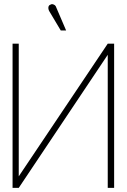

<svg xmlns="http://www.w3.org/2000/svg" viewBox="-20 -912 617 932"><path d="M253 -876Q251 -883 246.5 -886.5Q242 -890 236 -891.5Q230 -893 224 -889Q218 -887 216 -881.5Q214 -876 215 -869.5Q216 -863 219 -858L275 -764H301ZM41 -700V0H71L503 -646V0H534V-700H503L71 -56V-700Z"/></svg>

Font: Advent Pro ExtraLight
Style: Regular
Weight: 250
Version: Version 3.000